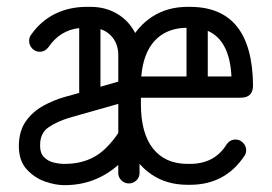

<svg xmlns="http://www.w3.org/2000/svg" viewBox="-20 -535 793 560"><path d="M387 -30Q387 -18 378 -9Q369 0 356 0Q343 0 334 -9Q325 -18 325 -30V-54Q258 5 169 5H167Q142 5 111.5 -5.5Q81 -16 58 -41Q35 -66 35 -109V-112Q36 -154 55.5 -181.5Q75 -209 105.5 -226Q136 -243 168 -252L211 -264V-453Q155 -447 121 -397Q111 -384 96 -384Q83 -384 74 -393.5Q65 -403 65 -415Q65 -427 71 -434Q99 -474 140.5 -494.5Q182 -515 233 -515H244Q284 -515 316 -498Q348 -481 367.5 -450.5Q387 -420 387 -381ZM325 -374Q325 -402 311 -422Q297 -442 273 -450V-282L325 -297ZM167 -57H169Q217 -57 254 -77Q291 -97 325 -147V-232L184 -192Q147 -181 122 -164Q97 -147 97 -112V-109Q97 -88 108.5 -76.5Q120 -65 136.5 -61Q153 -57 167 -57ZM692 -79Q636 4 534 4H527Q467 4 423 -25.5Q379 -55 354 -108Q329 -161 329 -231V-281Q329 -352 354 -404.5Q379 -457 423.5 -486Q468 -515 527 -515H534Q716 -515 718 -286Q718 -250 682 -250H391V-231Q391 -146 426.5 -101.5Q462 -57 527 -57H534Q606 -57 641 -114Q651 -128 667 -128Q680 -128 689 -118.5Q698 -109 698 -97Q698 -87 692 -79ZM524 -454Q466 -453 432 -417Q398 -381 392 -312H524ZM655 -312Q650 -417 586 -445V-312Z"/></svg>

Font: Libertine Sup Medium
Style: Regular
Weight: 500
Designer: Bastien Sozeau
Foundry: NBR — Bastien Sozeau
Version: Version 2.003; ttfautohint (v1.8.4.7-5d5b);gftools[0.9.33]